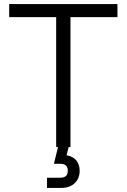

<svg xmlns="http://www.w3.org/2000/svg" viewBox="-20 -720 620 940"><path d="M264 0H255V-636H25V-700H555V-636H325V0H316L306 40Q338 46 354 66Q370 86 370 116Q370 153 346 176.5Q322 200 280 200H210V150H276Q312 150 312 116Q312 82 276 82H244Z"/></svg>

Font: Retni Sans
Style: Regular
Weight: 400
Designer: Vitaly Kuzmin
Foundry: ParaType Ltd.
Version: Version 1.00;March 2, 2019;FontCreator 11.5.0.2425 64-bit; t